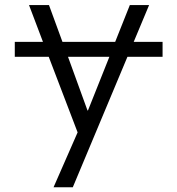

<svg xmlns="http://www.w3.org/2000/svg" viewBox="-20 -540 720 779"><path d="M40 -309.6V-370.1H154.3L97.7 -519.5H178.7L233.4 -370.1H447.3L506.8 -519.5H585L522.5 -370.1H639.6V-309.6H497.1L275.4 219.7H197.3L294.9 -2.9L177.7 -309.6ZM255.9 -309.6 335 -91.8H336.9L423.8 -309.6Z"/></svg>

Font: GenEi M Gothic v2 Regular
Style: Regular
Weight: 400
Version: Version 2.0